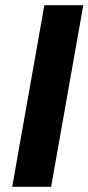

<svg xmlns="http://www.w3.org/2000/svg" viewBox="-20 -720 341 740"><path d="M27 0 151 -700H301L177 0Z"/></svg>

Font: DM Sans 9pt Black
Style: Italic
Weight: 900
Italic angle: -10°
Version: Version 4.004;gftools[0.9.30]